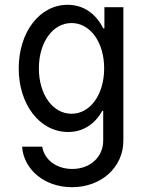

<svg xmlns="http://www.w3.org/2000/svg" viewBox="-20 -570 620 800"><path d="M410 -108V16C410 84 356 134 281 134C215 134 164 95 156 41H72C79 138 167 210 280 210C402 210 494 127 494 16V-540H415V-452H410C379 -514 327 -550 262 -550C145 -550 58 -436 58 -285C58 -134 146 -20 264 -20C325 -20 375 -52 406 -108ZM278 -96C200 -96 142 -176 142 -285C142 -394 200 -474 278 -474C356 -474 414 -394 414 -285C414 -176 356 -96 278 -96Z"/></svg>

Font: CommitMono-dimboump
Style: Regular
Weight: 400
Monospace: yes
Designer: Eigil Nikolajsen
Foundry: Eigil Nikolajsen
Version: Version 1.143